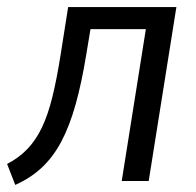

<svg xmlns="http://www.w3.org/2000/svg" viewBox="-27 -510 553 541"><path d="M16 11 -7 -48Q26 -65 50 -90Q74 -115 91 -150.5Q108 -186 120.5 -236.5Q133 -287 144 -357L165 -490H470L392 0H316L384 -428H228L216 -356Q203 -276 186 -215.5Q169 -155 146 -111.5Q123 -68 91 -38Q59 -8 16 11Z"/></svg>

Font: Nunito Sans 10pt Condensed
Style: Italic
Weight: 400
Width: 3
Italic angle: -9°
Designer: Vernon Adams
Foundry: Vernon Adams
Version: Version 3.101;gftools[0.9.27]